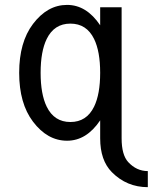

<svg xmlns="http://www.w3.org/2000/svg" viewBox="-20 -567 626 787"><path d="M478.5 -537.1V0Q478.5 67.9 505.4 97.2Q539.6 134.3 585.9 134.3V200.2Q499.5 200.2 438.5 138.7Q390.6 90.3 390.6 0V-73.7Q334.5 9.8 254.9 9.8Q174.3 9.8 115.2 -68.4Q58.6 -143.1 58.6 -268.6Q58.6 -394 115.2 -468.8Q174.3 -546.9 254.9 -546.9Q334.5 -546.9 390.6 -463.4V-537.1ZM365.7 -129.9Q390.6 -181.2 390.6 -268.6Q390.6 -356 365.7 -407.2Q335 -470.2 268.6 -470.2Q202.1 -470.2 171.4 -407.2Q146.5 -356 146.5 -268.6Q146.5 -181.2 171.4 -129.9Q202.1 -66.9 268.6 -66.9Q335 -66.9 365.7 -129.9Z"/></svg>

Font: Consola Mono
Style: Book
Weight: 400
Monospace: yes
Version: Version 2.001